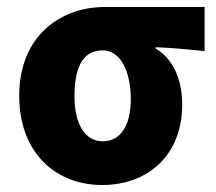

<svg xmlns="http://www.w3.org/2000/svg" viewBox="-20 -517 617 549"><path d="M272 12C406 12 501 -76 501 -218C501 -291 474 -350 425 -378V-382C477 -380 511 -376 565 -371V-497H279C154 -497 35 -415 35 -243C35 -78 141 12 272 12ZM274 -113C224 -113 193 -160 193 -243C193 -336 224 -373 274 -373C326 -373 354 -310 354 -234C354 -157 324 -113 274 -113Z"/></svg>

Font: Source Sans Pro
Style: Bold
Weight: 700
Designer: Paul D. Hunt
Foundry: Adobe Systems Incorporated
Version: Version 3.006;hotconv 1.0.111;makeotfexe 2.5.65597